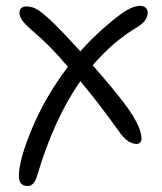

<svg xmlns="http://www.w3.org/2000/svg" viewBox="-20 -497 549 650"><path d="M74.2 132.8Q43.9 132.8 43.9 99.1Q43.9 43.9 89.1 -63.5Q134.3 -170.9 210 -271Q147.9 -343.8 99.1 -384.8Q71.3 -408.2 58.6 -423.6Q45.9 -439 45.9 -454.1Q45.9 -463.4 51.8 -469.2Q57.6 -475.1 69.8 -475.1Q88.9 -475.1 105.5 -465.3Q122.1 -455.6 152.8 -426.8Q183.1 -398.9 252 -323.2Q288.1 -364.7 336.9 -407.2Q387.2 -450.2 411.1 -463.6Q435.1 -477.1 454.1 -477.1Q466.3 -477.1 473.1 -470.9Q480 -464.8 480 -454.1Q480 -427.2 445.8 -405.8Q362.8 -356.9 293.9 -275.9Q374 -184.6 412.1 -131.8Q459 -65.4 459 -27.8Q459 -19.5 454.6 -14.6Q450.2 -9.8 442.9 -9.8Q411.6 -9.8 383.8 -50.8Q314.9 -147 252 -222.2Q162.6 -94.2 106 97.2Q95.2 132.8 74.2 132.8Z"/></svg>

Font: Shantell Sans Irregular
Style: Regular
Weight: 300
Designer: Stephen Nixon, Anya Danilova, Shantell Martin
Foundry: Arrow Type
Version: Version 1.006;[9816181b4]